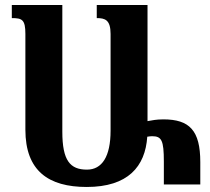

<svg xmlns="http://www.w3.org/2000/svg" viewBox="-20 -734 834 764"><path d="M365 -714V-662C398 -662 420 -655 420 -599V-214C420 -111 386 -59 326 -59C259 -59 228 -95 228 -210V-714H27V-662C68 -662 81 -656 81 -599V-218C81 -54 173 10 325 10C489 10 558 -71 566 -190C572 -191 580 -192 585 -192C623 -192 632 -176 632 -91V0H777V-89C777 -215 734 -259 630 -259C601 -259 585 -255 567 -252V-714Z"/></svg>

Font: Noto Serif Armenian ExtraCondensed ExtraBold
Style: Regular
Weight: 800
Width: 2
Designer: Monotype Design Team
Foundry: Monotype Imaging Inc.
Version: Version 2.008